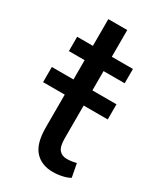

<svg xmlns="http://www.w3.org/2000/svg" viewBox="-186 -723 677 799"><g transform="rotate(30 152.5 -323.5)"><path d="M180.7 -656.7V-528.3H282.2V-459.5H180.7V-366.7H296.4V-293.9H180.7V-136.2Q180.7 -97.2 193.8 -81.8Q207 -66.4 230 -66.4Q241.7 -66.4 253.7 -68.1Q265.6 -69.8 275.9 -72.8L288.1 -8.8Q275.4 -0.5 252.7 4.6Q230 9.8 207.5 9.8Q152.3 9.8 121.1 -24.7Q89.8 -59.1 89.8 -136.2V-293.9H-14.2V-366.7H89.8V-459.5H14.2V-528.3H89.8V-656.7Z"/></g></svg>

Font: Roboto Web
Style: Regular
Weight: 400
Designer: Google
Version: Version 1.200310; 2013